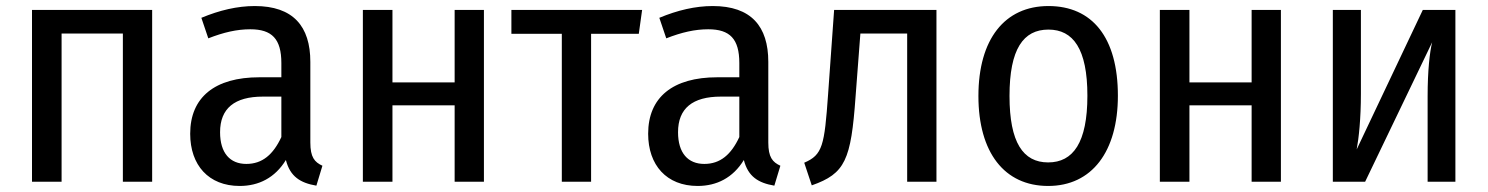

<svg xmlns="http://www.w3.org/2000/svg" viewBox="-20 -602 4928 636"><path d="M387 0H484V-569H86V0H184V-491H387Z M1008 -130V-397C1008 -515 951 -582 824 -582C766 -582 707 -568 647 -543L670 -475C721 -495 765 -505 809 -505C881 -505 912 -473 912 -393V-346H839C692 -346 610 -280 610 -159C610 -55 671 14 774 14C837 14 891 -13 927 -72C941 -17 975 4 1028 13L1048 -53C1022 -65 1008 -81 1008 -130ZM796 -59C742 -59 709 -95 709 -164C709 -243 757 -282 851 -282H912V-148C885 -90 849 -59 796 -59Z M1486 0H1583V-569H1486V-329H1280V-569H1182V0H1280V-253H1486Z M2107 -569H1674V-490H1841V0H1938V-490H2096Z M2525 -130V-397C2525 -515 2468 -582 2341 -582C2283 -582 2224 -568 2164 -543L2187 -475C2238 -495 2282 -505 2326 -505C2398 -505 2429 -473 2429 -393V-346H2356C2209 -346 2127 -280 2127 -159C2127 -55 2188 14 2291 14C2354 14 2408 -13 2444 -72C2458 -17 2492 4 2545 13L2565 -53C2539 -65 2525 -81 2525 -130ZM2313 -59C2259 -59 2226 -95 2226 -164C2226 -243 2274 -282 2368 -282H2429V-148C2402 -90 2366 -59 2313 -59Z M2743 -569 2723 -289C2711 -120 2705 -89 2644 -63L2669 12C2780 -27 2799 -72 2814 -281L2830 -491H2985V0H3082V-569Z M3453 -582C3308 -582 3221 -472 3221 -284C3221 -97 3307 14 3452 14C3597 14 3683 -100 3683 -285C3683 -478 3598 -582 3453 -582ZM3453 -504C3535 -504 3582 -440 3582 -285C3582 -130 3535 -64 3452 -64C3369 -64 3324 -130 3324 -284C3324 -440 3370 -504 3453 -504Z M4126 0H4223V-569H4126V-329H3920V-569H3822V0H3920V-253H4126Z M4801 -569H4693L4474 -107C4481 -144 4488 -208 4488 -292V-569H4395V0H4502L4724 -462C4716 -430 4709 -368 4709 -283V0H4801Z"/></svg>

Font: Glow Sans SC Condensed Medium
Style: Regular
Weight: 600
Width: 3
Designer: Ryoko NISHIZUKA (kana, bopomofo & ideographs); Paul D. Hunt (Latin, Greek & Cyrillic); Sandoll Communications, Soo-young
Version: Version 0.93